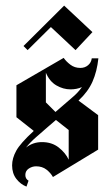

<svg xmlns="http://www.w3.org/2000/svg" viewBox="-20 -638 403 701"><path d="M80.8 -455 65.8 -470 214.2 -617.5 317.5 -520.8 255.8 -455 165.8 -539.2ZM76.7 43.3Q55 35 39.6 15Q24.2 -5 24.2 -34.2Q24.2 -60 39.2 -87.5Q54.2 -115 103.3 -160L40 -210V-326.7L212.5 -426.7Q221.7 -413.3 237.1 -401.7Q252.5 -390 273.3 -390Q290 -390 301.7 -400Q313.3 -410 315 -425H315.8H339.2Q334.2 -377.5 317.9 -340.4Q301.7 -303.3 266.7 -270.8L338.3 -217.5V-91.7L173.3 8.3Q165 -6.7 149.6 -18.8Q134.2 -30.8 111.7 -30.8Q97.5 -30.8 85 -22.5Q72.5 -14.2 72.5 0.8Q72.5 15 84.2 21.7ZM147.5 -264.2 182.5 -229.2 243.3 -281.7Q252.5 -289.2 261.7 -298.8Q270.8 -308.3 279.2 -320Q260 -311.7 237.5 -311.7Q210.8 -311.7 185.8 -326.2Q160.8 -340.8 147.5 -372.5ZM133.3 -119.2Q169.2 -119.2 194.2 -99.6Q219.2 -80 230.8 -55V-163.3L184.2 -200L154.2 -174.2Q132.5 -155 111.2 -136.7Q90 -118.3 75 -99.2Q100 -119.2 133.3 -119.2Z"/></svg>

Font: Manufacturing Consent
Style: Regular
Weight: 400
Version: Version 3.000; ttfautohint (v1.8.4.7-5d5b)